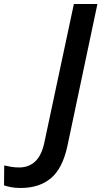

<svg xmlns="http://www.w3.org/2000/svg" viewBox="-176 -734 504 954"><path d="M-73 200Q19 200 77 151.5Q135 103 159 -9L308 -714H191L44 -24Q30 40 -2 69Q-34 98 -80 98Q-102 98 -120.5 95Q-139 92 -155 88L-156 187Q-142 192 -121.5 196Q-101 200 -73 200Z"/></svg>

Font: Noto Sans UI Medium
Style: Italic
Weight: 500
Italic angle: -12°
Designer: Monotype Design Team
Foundry: Monotype Imaging Inc.
Version: Version 1.901